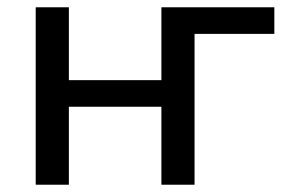

<svg xmlns="http://www.w3.org/2000/svg" viewBox="-20 -507 787 527"><path d="M78 0V-487H169V-287H423V-487H733V-414H514V0H423V-214H169V0Z"/></svg>

Font: Nunito Sans Medium
Style: Regular
Weight: 500
Designer: Vernon Adams
Foundry: Vernon Adams
Version: Version 3.101; ttfautohint (v1.8.4.7-5d5b);gftools[0.9.27]